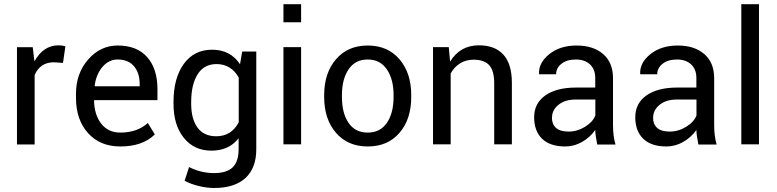

<svg xmlns="http://www.w3.org/2000/svg" viewBox="-20 -706 3802 939"><path d="M149.4 0.5H63V-475.1H140.1L148.4 -405.8Q191.9 -484.4 266.6 -484.4Q284.2 -484.4 299.8 -479.5L288.1 -398.4L243.7 -401.4Q176.8 -401.4 149.4 -339.4Z M663.1 -295.4Q663.1 -349.1 635.3 -382.1Q607.4 -415 555.2 -415Q512.2 -415 481.2 -378.9Q450.2 -342.8 442.9 -286.6L443.8 -284.2H663.1ZM568.4 10.3Q469.2 10.3 410.4 -55.2Q351.6 -120.6 351.6 -227.5V-247.1Q351.6 -347.2 411.4 -415.3Q471.2 -483.4 555.2 -483.4Q649.9 -483.4 700 -426.5Q750 -369.6 750 -270.5V-216.3H441.4L439.9 -214.4Q441.4 -144 475.3 -100.8Q509.3 -57.6 568.4 -57.6Q651.4 -57.6 703.1 -104.5L737.3 -48.3H736.8Q677.2 10.3 568.4 10.3Z M828.6 -198.2V-207.5Q828.6 -324.2 878.9 -393.6Q929.2 -462.9 1017.8 -462.9Q1106.4 -462.9 1153.8 -392.1L1164.6 -454.1H1233.4V23.9Q1233.4 115.7 1180.4 164.6Q1127.4 213.4 1026.9 213.4Q992.2 213.4 952.6 203.9Q913.1 194.3 882.8 178.2L904.8 110.8Q928.2 124 961.2 132.3Q994.1 140.6 1025.9 140.6Q1088.9 140.6 1117.9 112.3Q1147 84 1147 23.9V-29.8Q1099.6 30.8 1014.4 30.8Q929.2 30.8 878.9 -32Q828.6 -94.7 828.6 -198.2ZM915 -207.5V-198.2Q915 -124.5 946 -82Q977.1 -39.6 1037.6 -39.6Q1111.8 -39.6 1147.5 -107.9V-326.7Q1110.4 -392.6 1038.6 -392.6Q978 -392.6 946.5 -342.5Q915 -292.5 915 -207.5Z M1452.6 -475.6V0H1366.2V-475.6ZM1452.6 -685.5V-597.2H1366.2V-685.5Z M1652.3 -241.2V-231.4Q1652.3 -152.3 1684.8 -105Q1717.3 -57.6 1778.3 -57.6Q1839.4 -57.6 1872.1 -105.2Q1904.8 -152.8 1904.8 -231.4V-241.2Q1904.8 -318.8 1871.8 -366.9Q1838.9 -415 1778.1 -415Q1717.3 -415 1684.8 -366.9Q1652.3 -318.8 1652.3 -241.2ZM1565.4 -231.4V-241.2Q1565.4 -348.6 1623 -416Q1680.7 -483.4 1778.3 -483.4Q1876 -483.4 1933.6 -416.3Q1991.2 -349.1 1991.2 -241.2V-231.4Q1991.2 -123 1933.8 -56.4Q1876.5 10.3 1778.6 10.3Q1680.7 10.3 1623 -56.6Q1565.4 -123.5 1565.4 -231.4Z M2097.7 -475.6H2174.8L2181.2 -404.8Q2230.5 -484.4 2322.3 -484.4Q2400.4 -484.4 2441.9 -438.7Q2483.4 -393.1 2483.4 -300.3V0H2397V-298.3Q2397 -360.4 2372.6 -387.2Q2348.1 -414.1 2296.4 -414.1Q2259.3 -414.1 2230.5 -396.5Q2201.7 -378.9 2184.1 -346.7V0H2097.7Z M2744.6 10.3Q2670.4 10.3 2631.3 -27.3Q2592.3 -64.9 2592.3 -132.8Q2592.3 -200.7 2647 -239.3Q2701.7 -277.8 2797.4 -277.8H2891.1V-324.7Q2891.1 -366.7 2865.5 -390.9Q2839.8 -415 2796.1 -415Q2752.4 -415 2726.1 -394.3Q2699.7 -373.5 2699.7 -342.8H2617.2L2616.2 -345.2Q2613.8 -398.9 2666.3 -441.2Q2718.8 -483.4 2800 -483.4Q2881.3 -483.4 2929.7 -441.7Q2978 -399.9 2978 -323.7V-94.7Q2978 -39.6 2990.2 1H2900.9Q2891.6 -44.4 2891.1 -70.3Q2865.7 -34.2 2826.9 -12Q2788.1 10.3 2744.6 10.3ZM2679.7 -130.9H2679.2Q2679.2 -98.6 2699.2 -80.6Q2719.2 -62.5 2761.2 -62.5Q2803.2 -62.5 2841.6 -86.2Q2879.9 -109.9 2891.6 -141.6V-219.2H2794.9Q2743.2 -219.2 2711.4 -193.6Q2679.7 -168 2679.7 -130.9Z M3239.3 10.3Q3165 10.3 3126 -27.3Q3086.9 -64.9 3086.9 -132.8Q3086.9 -200.7 3141.6 -239.3Q3196.3 -277.8 3292 -277.8H3385.7V-324.7Q3385.7 -366.7 3360.1 -390.9Q3334.5 -415 3290.8 -415Q3247.1 -415 3220.7 -394.3Q3194.3 -373.5 3194.3 -342.8H3111.8L3110.8 -345.2Q3108.4 -398.9 3160.9 -441.2Q3213.4 -483.4 3294.7 -483.4Q3376 -483.4 3424.3 -441.7Q3472.7 -399.9 3472.7 -323.7V-94.7Q3472.7 -39.6 3484.9 1H3395.5Q3386.2 -44.4 3385.7 -70.3Q3360.4 -34.2 3321.5 -12Q3282.7 10.3 3239.3 10.3ZM3174.3 -130.9H3173.8Q3173.8 -98.6 3193.8 -80.6Q3213.9 -62.5 3255.9 -62.5Q3297.9 -62.5 3336.2 -86.2Q3374.5 -109.9 3386.2 -141.6V-219.2H3289.6Q3237.8 -219.2 3206.1 -193.6Q3174.3 -168 3174.3 -130.9Z M3691.9 -685.5V0H3605.5V-685.5Z"/></svg>

Font: Yantramanav
Style: Regular
Weight: 400
Version: Version 1.000;PS 1.0;hotconv 1.0.72;makeotf.lib2.5.5900; ttf